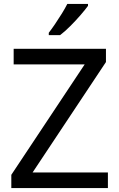

<svg xmlns="http://www.w3.org/2000/svg" viewBox="-20 -964 612 984"><path d="M533 0H38V-68L414 -634H50V-714H523V-646L147 -80H533ZM431 -944V-934Q418 -916 393.5 -887.5Q369 -859 340.5 -830.5Q312 -802 288 -784H230V-796Q244 -814 262 -840.5Q280 -867 297 -894.5Q314 -922 325 -944Z"/></svg>

Font: Noto Sans
Style: Regular
Weight: 400
Designer: Monotype Design Team
Foundry: Monotype Imaging Inc.
Version: Version 1.902